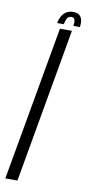

<svg xmlns="http://www.w3.org/2000/svg" viewBox="-108 -791 379 826"><g transform="rotate(10 81.0 -378.0)"><path d="M-21 0H32L151 -675H98.5ZM143.5 -756Q125.5 -756 113.2 -748.5Q101 -741 93 -727.2Q85 -713.5 82.5 -697H111.5Q114 -709.5 117.5 -717.8Q121 -726 126 -729.8Q131 -733.5 139 -733.5Q146 -733.5 149.8 -730Q153.5 -726.5 154.5 -718.2Q155.5 -710 153.5 -697H182Q184.5 -713.5 181.8 -727.2Q179 -741 169.5 -748.5Q160 -756 143.5 -756Z"/></g></svg>

Font: Anybody ExtraCondensed Light
Style: Italic
Weight: 300
Width: 2
Italic angle: -10°
Version: Version 1.113;gftools[0.9.25]